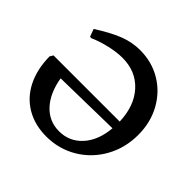

<svg xmlns="http://www.w3.org/2000/svg" viewBox="-164 -816 995 995"><g transform="rotate(45 333.0 -318.5)"><path d="M631 -331Q631 -236 587.5 -157.5Q544 -79 468 -33.5Q392 12 299 12Q215 12 151.5 -25.5Q88 -63 53.5 -132Q19 -201 18 -294L29 -312H514Q510 -424 449.5 -490Q389 -556 291 -556Q249 -556 197 -544Q145 -532 103 -513L94 -515L79 -556Q161 -608 216 -628.5Q271 -649 327 -649Q413 -649 482 -608Q551 -567 591 -494.5Q631 -422 631 -331ZM512 -261 139 -254Q155 -160 204.5 -107Q254 -54 327 -54Q403 -54 453.5 -110Q504 -166 512 -261Z"/></g></svg>

Font: Alegreya SC Medium
Style: Regular
Weight: 500
Designer: Juan Pablo del Peral
Foundry: Huerta Tipografica
Version: Version 2.007; ttfautohint (v1.6)